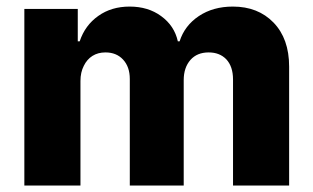

<svg xmlns="http://www.w3.org/2000/svg" viewBox="-20 -573 966 593"><path d="M228.5 0H55.2V-545.4H220.2V-445.3H226.1Q242.7 -495.1 283.7 -523.9Q324.2 -552.7 380.4 -552.7Q437.5 -552.7 477.5 -523.4Q518.6 -493.7 529.3 -445.3H534.7Q550.3 -494.1 594.2 -523.4Q638.2 -552.7 699.2 -552.7Q776.9 -552.7 824.7 -503.4Q873 -453.6 873 -367.2V0H699.7V-327.6Q699.7 -367.7 678.7 -390.1Q658.2 -411.1 624.5 -411.1Q588.9 -411.1 568.4 -388.2Q547.4 -364.3 547.4 -325.7V0H380.9V-329.1Q380.9 -366.7 359.9 -389.2Q339.4 -411.1 305.7 -411.1Q282.7 -411.1 265.6 -400.4Q248.5 -389.6 238.8 -369.6Q228.5 -349.6 228.5 -322.8Z"/></svg>

Font: My Font
Style: Regular
Weight: 500
Designer: Rasmus Andersson
Foundry: rsms
Version: Version 0.001